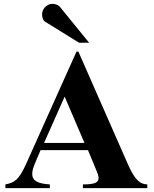

<svg xmlns="http://www.w3.org/2000/svg" viewBox="-20 -969 791 989"><path d="M387.2 -749 212.9 -856.9Q204.1 -862.3 200.4 -873Q196.8 -883.8 196.8 -895Q196.8 -906.2 201.2 -916Q205.6 -925.8 212.9 -933.1Q220.2 -940.4 230 -944.8Q239.7 -949.2 251 -949.2Q262.2 -949.2 272.5 -944.8Q282.7 -940.4 289.1 -933.1L439 -749ZM407.2 0V-19Q452.1 -19 470 -26.6Q487.8 -34.2 487.8 -51.3Q487.8 -59.1 484.9 -68.6Q481.9 -78.1 477.1 -89.8L433.1 -195.8H189L160.2 -127.9Q146 -94.2 146 -73.2Q146 -46.9 167.7 -34.4Q189.5 -22 236.8 -19V0H7.8V-19Q25.4 -22.5 39.1 -27.8Q52.7 -33.2 64.7 -44.2Q76.7 -55.2 88.4 -74Q100.1 -92.8 113.8 -123L374 -703.1H383.8L639.2 -122.1Q652.8 -91.3 665 -71.3Q677.2 -51.3 689.2 -39.8Q701.2 -28.3 713.4 -23.9Q725.6 -19.5 738.8 -19V0ZM313 -471.2 207 -232.9H415Z"/></svg>

Font: Tai Heritage Pro
Style: Bold
Weight: 700
Designer: Faah Baccam, Walt Agee, Victor Gaultney, Annie Olsen, Eric Hays
Foundry: SIL International
Version: Version 2.600